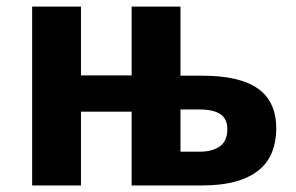

<svg xmlns="http://www.w3.org/2000/svg" viewBox="-20 -566 903 586"><path d="M530.8 -335H597.2Q712.4 -335 767.8 -295.2Q823.2 -255.4 823.2 -173.8Q823.2 -134.3 810.5 -102.1Q797.9 -69.8 770.3 -47.1Q742.7 -24.4 699.7 -12.2Q656.7 0 596.2 0H381.8V-225.1H227.1V0H78.1V-545.9H227.1V-335.9H381.8V-545.9H530.8ZM673.8 -171.9Q673.8 -203.6 652.3 -217.8Q630.9 -231.9 587.9 -231.9H530.8V-103H589.8Q627 -103 650.4 -118.9Q673.8 -134.8 673.8 -171.9Z"/></svg>

Font: Droid Sans
Style: Bold
Weight: 700
Foundry: Ascender Corporation
Version: Version 1.00 build 112